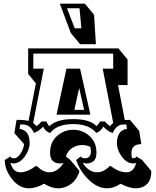

<svg xmlns="http://www.w3.org/2000/svg" viewBox="-20 -963 846 1043"><path d="M133 -700H623L673 -640V-501H621L658 -311Q667 -312 686 -312L736 -252L748 -180Q694 -180 694 -132Q694 -103 701 -103Q718 -103 720 -113L752 -94L802 -34Q802 14 778.5 37Q755 60 718.5 60Q682 60 635 35Q598 60 563 60Q508 60 459.5 11Q411 -38 394 -94L418 -113Q426 -103 441 -103Q474 -103 474 -142L471 -165Q452 -175 424.5 -175Q397 -175 372 -159Q347 -143 338 -113L362 -94L412 -34Q398 13 365.5 36.5Q333 60 296.5 60Q260 60 220 35Q175 60 137 60Q85 60 45.5 10Q6 -40 6 -94L37 -113Q39 -103 56.5 -103Q74 -103 90.5 -127Q107 -151 111 -180L58 -240L70 -312Q113 -312 135 -306L175 -510L133 -561ZM504 -278Q513 -285 524 -303H550Q566 -284 579 -278Q583 -285 595 -295L538 -590H595V-672H161V-590H218L160 -295Q172 -286 178 -278Q190 -285 206 -303H232Q240 -284 249 -278Q287 -316 377.5 -316Q468 -316 504 -278ZM582 -61Q626 -27 666.5 -27Q707 -27 720 -79Q715 -75 706 -75Q668 -75 641.5 -112.5Q615 -150 615 -184Q615 -255 670 -263L666 -287Q647 -287 637.5 -285.5Q628 -284 615 -273.5Q602 -263 593 -241Q570 -245 541 -275Q534 -262 524.5 -253.5Q515 -245 503 -241Q464 -289 377 -289Q290 -289 253 -241Q230 -245 214 -275Q190 -249 164 -241Q155 -263 141.5 -273.5Q128 -284 118 -285.5Q108 -287 90 -287L86 -263Q114 -259 127.5 -239.5Q141 -220 141 -185Q141 -150 114.5 -112.5Q88 -75 51 -75L37 -79Q50 -27 89.5 -27Q129 -27 174 -61H180Q214 -27 248 -27Q293 -27 326 -79Q318 -75 308 -75Q252 -75 252 -133Q252 -191 290 -224.5Q328 -258 378 -258Q428 -258 466 -224.5Q504 -191 504 -133Q504 -75 448 -75L429 -79Q461 -27 508 -27Q543 -27 576 -61ZM287 -340 341 -590H415L471 -340ZM410 -485 384 -366H437ZM501 -723H415L365 -783L305 -943H441L491 -883ZM386 -809H422L412 -918H344Z"/></svg>

Font: Ewert
Style: Regular
Weight: 400
Designer: Johan Kallas, Mihkel Virkus
Foundry: Johan Kallas, Mihkel Virkus
Version: Version 1.001